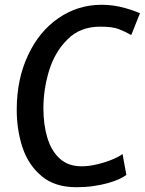

<svg xmlns="http://www.w3.org/2000/svg" viewBox="-20 -775 606 803"><path d="M299.5 8Q209 8 154 -38.5Q98.5 -85 74.2 -158.2Q50 -231.5 50 -316Q50 -443.5 97 -543.5Q143.5 -643.5 224.5 -699.2Q305.5 -755 405 -755Q430.5 -755 455.5 -751.5Q480.5 -748 507.2 -740.2Q534 -732.5 565.5 -720L529 -628.5Q503 -643 477 -653.2Q451 -663.5 399.5 -663.5Q315 -663.5 262.5 -610.5Q209 -557.5 185.2 -479.2Q161.5 -401 161.5 -322Q161.5 -254 178 -199Q194.5 -144 229.8 -111.8Q265 -79.5 321 -79.5Q352 -79.5 386.5 -87.8Q421 -96 449.8 -108Q478.5 -120 492.5 -131L508.5 -43.5Q497 -34.5 477.2 -25.5Q457.5 -16.5 430.5 -9Q403.5 -1.5 370.5 3.2Q337.5 8 299.5 8Z"/></svg>

Font: Koeln Type Sans
Style: Italic
Weight: 400
Italic angle: -7.5°
Designer: Eben Sorkin
Foundry: Eben Sorkin
Version: Version 2.001